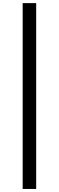

<svg xmlns="http://www.w3.org/2000/svg" viewBox="-20 -982 379 1236"><path d="M212.9 -961.9V234.4H126V-961.9Z"/></svg>

Font: Inter Cardless
Style: Regular
Weight: 400
Designer: Rasmus Andersson
Foundry: rsms
Version: Version 4.001;git-9221beed3